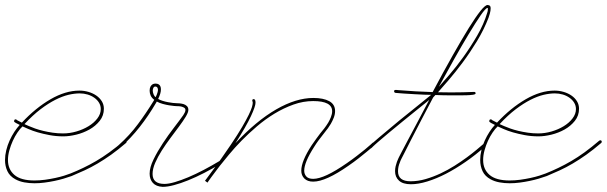

<svg xmlns="http://www.w3.org/2000/svg" viewBox="-35 -723 2418 765"><path d="M26.7 -8.5Q3.9 -20.8 -5.5 -41Q-15 -61.2 -15 -85.3Q-15 -104.2 -10.1 -124.3Q-5.2 -144.5 3.3 -163.1Q11.7 -181.6 22.1 -197.6Q32.6 -213.5 43.6 -225.3Q33.2 -230.5 28.3 -233.1Q23.4 -235.7 22.1 -237.3Q20.8 -238.9 21.2 -239.6Q21.5 -240.2 21.5 -241.5Q21.5 -247.4 27.3 -247.4Q29.9 -247.4 29.3 -247.7Q28.6 -248 29.3 -247.1Q29.9 -246.1 34.2 -243.5Q38.4 -240.9 52.1 -234.4Q106.8 -293 166.3 -327.5Q225.9 -362 281.2 -362Q300.1 -362 317.7 -356.8Q335.3 -351.6 349 -342.1Q362.6 -332.7 370.8 -319.3Q378.9 -306 378.9 -289.7Q378.9 -262.4 362.3 -241.5Q345.7 -220.7 321.3 -207Q296.9 -193.4 268.9 -186.5Q240.9 -179.7 217.4 -179.7Q188.8 -179.7 162.8 -184.6Q136.7 -189.5 115.6 -195.6Q94.4 -201.8 78.8 -208.7Q63.2 -215.5 54.7 -219.4Q44.9 -210.3 34.5 -195Q24.1 -179.7 16 -161.8Q7.8 -143.9 2.3 -124Q-3.3 -104.2 -3.3 -85.3Q-3.3 -48.2 22.5 -26Q48.2 -3.9 102.2 -3.9Q123 -3.9 144.5 -6.8Q166 -9.8 185.5 -14Q205.1 -18.2 220.7 -23.1Q236.3 -28 246.1 -31.9Q272.1 -42.3 297.2 -54.4Q322.3 -66.4 348 -81.4Q373.7 -96.4 401 -116.2Q428.4 -136.1 459.6 -162.8Q462.2 -164.1 463.5 -164.1Q465.5 -164.1 467.4 -162.8Q469.4 -161.5 469.4 -158.2Q469.4 -155.6 467.4 -153.6Q435.5 -126.3 407.6 -106.4Q379.6 -86.6 353.5 -71.3Q327.5 -56 302.1 -44.3Q276.7 -32.6 250 -21.5Q235.7 -16.3 218.1 -11.1Q200.5 -5.9 181.3 -2Q162.1 2 141.9 4.6Q121.7 7.2 102.2 7.2Q81.4 7.2 61.8 3.6Q42.3 0 26.7 -8.5ZM80.1 -220.7Q90.5 -216.1 105.1 -210.9Q119.8 -205.7 137.4 -201.5Q154.9 -197.3 175.1 -194.3Q195.3 -191.4 216.1 -191.4Q242.8 -191.4 269.5 -199.2Q296.2 -207 317.7 -220.1Q339.2 -233.1 352.9 -251Q366.5 -268.9 366.5 -288.4Q366.5 -302.1 359.7 -313.5Q352.9 -324.9 341.1 -333.3Q329.4 -341.8 314.1 -346.4Q298.8 -350.9 282.6 -350.9Q261.7 -350.9 237.3 -345.1Q212.9 -339.2 185.2 -325.2Q157.6 -311.2 126.6 -287.8Q95.7 -264.3 62.5 -228.5Z M613.3 21.5Q587.2 20.2 574.2 5.9Q561.2 -8.5 561.2 -31.2Q561.2 -56 576.8 -87.9Q592.4 -119.8 613.9 -152.3Q635.4 -184.9 658.2 -214.5Q681 -244.1 695.3 -264.3Q698.6 -269.5 701.2 -274.7Q703.8 -279.9 703.8 -284.5Q703.8 -290.4 699.5 -293.3Q695.3 -296.2 689.5 -297.9Q683.6 -299.5 677.4 -299.8Q671.2 -300.1 668 -300.1Q666.7 -300.1 658.5 -300.8Q650.4 -301.4 638.7 -303.4Q627 -305.3 613.6 -308.9Q600.3 -312.5 589.8 -318.4Q587.2 -314.5 585.9 -311.8Q556.6 -261.7 521.8 -217.4Q487 -173.2 446 -136.1Q444.7 -134.8 442.1 -134.8Q436.2 -134.8 436.2 -140.6Q436.2 -143.2 438.2 -145.2Q481.8 -184.2 514.6 -228.5Q547.5 -272.8 575.5 -318.4Q576.8 -320.3 578.1 -322.6Q579.4 -324.9 579.4 -325.5Q569.7 -332.7 565.4 -342.1Q561.2 -351.6 561.2 -361.3Q561.2 -371.1 564.1 -377Q567.1 -382.8 571 -385.7Q574.9 -388.7 578.8 -389.3Q582.7 -390 584 -390Q592.4 -390 597 -387Q601.6 -384.1 603.5 -379.9Q605.5 -375.7 605.8 -371.7Q606.1 -367.8 606.1 -365.9Q606.1 -350.9 595.1 -328.8Q602.9 -324.2 613.6 -321Q624.3 -317.7 634.8 -315.8Q645.2 -313.8 654.3 -312.8Q663.4 -311.8 668.6 -311.8Q672.5 -311.8 680.3 -311.2Q688.2 -310.5 696 -308.3Q703.8 -306 709.6 -300.5Q715.5 -294.9 715.5 -285.2Q715.5 -275.4 705.1 -258.1Q694.7 -240.9 678.7 -219.4Q662.8 -197.9 644.2 -173.2Q625.7 -148.4 609.7 -123.4Q593.8 -98.3 583.3 -74.2Q572.9 -50.1 572.9 -29.9Q572.9 9.8 620.4 9.8Q636.7 9.8 661.5 2.6Q686.2 -4.6 715.5 -16.9Q744.8 -29.3 777 -46.2Q809.2 -63.2 840.5 -82Q841.8 -83.3 843.8 -83.3Q845.7 -83.3 847.3 -81.4Q849 -79.4 849 -77.5Q849 -74.2 846.4 -72.3Q812.5 -51.4 779 -34.2Q745.4 -16.9 714.8 -4.6Q684.2 7.8 658.2 14.6Q632.2 21.5 613.3 21.5ZM574.2 -367.2Q573.6 -365.9 573.6 -362.6Q573.6 -355.5 576.8 -347.3Q580.1 -339.2 585.3 -335.9Q590.5 -347 592.4 -353.8Q594.4 -360.7 594.4 -365.2Q594.4 -370.4 591.8 -374.3Q589.2 -378.3 583.3 -378.3Q576.2 -377.6 574.2 -367.2Z M781.9 -2.6Q780.6 -1.3 789.4 -13Q798.2 -24.7 812.8 -44.6Q827.5 -64.5 846.4 -90.8Q865.2 -117.2 884.8 -146.5Q912.8 -188.2 929.7 -217.1Q946.6 -246.1 956.1 -265.6Q965.5 -285.2 968.8 -296.2Q972 -307.3 972 -313.2Q972 -317.1 971 -318.7Q970.1 -320.3 970.1 -322.3Q970.1 -328.1 975.9 -328.1Q983.1 -328.1 983.1 -313.8Q983.1 -299.5 964.8 -260.1Q946.6 -220.7 903 -152.3Q986.3 -241.5 1065.4 -287.1Q1144.5 -332.7 1213.5 -332.7Q1253.3 -332.7 1276.7 -320Q1300.1 -307.3 1300.1 -280.6Q1300.1 -267.6 1294.9 -254.2Q1289.7 -240.9 1283.2 -229.8Q1276.7 -218.8 1271.5 -211.9Q1266.3 -205.1 1265.6 -204.4Q1265.6 -204.4 1261.4 -198.9Q1257.2 -193.4 1250 -184.2Q1242.8 -175.1 1234 -163.4Q1225.3 -151.7 1216.8 -138Q1177.1 -76.2 1177.1 -43Q1177.1 -29.3 1185.5 -19.9Q1194 -10.4 1212.9 -10.4Q1235 -10.4 1268.6 -26Q1302.1 -41.7 1347 -72.9Q1367.8 -87.2 1386.4 -101.6Q1404.9 -115.9 1419.3 -127.6Q1433.6 -139.3 1441.7 -146.8Q1449.9 -154.3 1449.9 -154.3Q1452.5 -155.6 1453.8 -155.6Q1459.6 -155.6 1459.6 -149.7Q1459.6 -147.1 1457.7 -145.2Q1443.4 -132.2 1426.4 -118.5Q1412.1 -106.8 1393.6 -92.1Q1375 -77.5 1354.2 -63.2Q1263 0.7 1212.9 0.7Q1190.1 0.7 1177.7 -11.7Q1165.4 -24.1 1165.4 -43Q1165.4 -80.7 1207 -144.5Q1216.1 -157.6 1224.9 -169.9Q1233.7 -182.3 1240.9 -191.4Q1249.3 -202.5 1257.2 -211.6Q1265.6 -222.7 1272.8 -234.4Q1278.6 -244.1 1283.5 -256.5Q1288.4 -268.9 1288.4 -279.9Q1288.4 -320.3 1212.9 -320.3Q1173.2 -320.3 1134.1 -306.3Q1095.1 -292.3 1058.6 -270.2Q1022.1 -248 988.9 -219.7Q955.7 -191.4 927.7 -162.8Q899.7 -134.1 877.6 -107.4Q855.5 -80.7 840.5 -61.8Q830.7 -48.8 821.9 -37.1Q813.2 -25.4 806.3 -16.3Q799.5 -7.2 795.6 -1.3Q791.7 4.6 791.7 4.6Z M1438.2 -143.2Q1455.7 -158.9 1475.6 -175.5Q1495.4 -192.1 1516 -209.3Q1536.5 -226.6 1556.6 -243.2Q1576.8 -259.8 1595.7 -274.7Q1639.3 -310.5 1682.9 -345.1Q1675.1 -345.1 1656.6 -345.7Q1638 -346.4 1616.2 -347.7Q1594.4 -349 1573.6 -350.3Q1552.7 -351.6 1541 -352.9Q1535.2 -354.2 1535.2 -359.4Q1535.2 -364.6 1541 -364.6Q1542.3 -364.6 1544.6 -364.6Q1546.9 -364.6 1552.1 -363.9Q1622.4 -358.1 1688.8 -356.1Q1732.4 -438.2 1768.9 -502.6Q1805.3 -567.1 1833 -611.7Q1860.7 -656.2 1879.6 -679.7Q1898.4 -703.1 1907.6 -703.1Q1910.2 -703.1 1915 -701.2Q1919.9 -699.2 1919.9 -689.5Q1919.9 -680.3 1916.7 -668.9Q1913.4 -657.6 1911.5 -652.3Q1893.2 -604.8 1865.6 -559.2Q1837.9 -513.7 1808.6 -474.3Q1779.3 -434.9 1752.6 -404Q1725.9 -373 1710.3 -355.5Q1724 -355.5 1737.3 -355.1Q1750.7 -354.8 1763.7 -354.8Q1809.9 -354.8 1854.2 -356.8Q1860 -356.8 1860 -350.9Q1860 -347 1849 -345.4Q1837.9 -343.8 1822.6 -343.4Q1807.3 -343.1 1791.7 -343.1Q1776 -343.1 1766.9 -343.1Q1750 -343.1 1733.4 -343.4Q1716.8 -343.8 1699.9 -344.4Q1696.6 -341.1 1694.7 -338.9Q1692.7 -336.6 1690.8 -334.6Q1665.4 -286.5 1642.6 -242.8Q1619.8 -199.2 1602.9 -166Q1585.9 -132.8 1575.8 -112.6Q1565.8 -92.4 1565.1 -91.8Q1560.5 -83.3 1557.9 -74.9Q1554.7 -67.7 1552.7 -58.6Q1550.8 -49.5 1550.8 -40.4Q1550.8 -0.7 1600.9 -0.7Q1630.2 -0.7 1660.5 -9.4Q1690.8 -18.2 1720.1 -31.9Q1749.3 -45.6 1776 -62.5Q1802.7 -79.4 1825.2 -96Q1847.7 -112.6 1864.3 -126.6Q1880.9 -140.6 1890 -148.4Q1892.6 -149.7 1893.9 -149.7Q1899.7 -149.7 1899.7 -143.9Q1899.7 -141.3 1897.8 -139.3Q1860.7 -106.1 1820.6 -78.5Q1780.6 -50.8 1742.2 -30.9Q1703.8 -11.1 1667.6 0Q1631.5 11.1 1602.2 11.1Q1570.3 11.1 1554.7 -3.3Q1539.1 -17.6 1539.1 -41Q1539.1 -50.8 1541.3 -60.5Q1543.6 -70.3 1546.5 -78.1Q1549.5 -85.9 1551.8 -90.8Q1554 -95.7 1554.7 -97Q1555.3 -98.3 1565.4 -117.8Q1575.5 -137.4 1592.4 -168.9Q1609.4 -200.5 1630.9 -241.2Q1652.3 -281.9 1675.1 -324.9Q1674.5 -324.2 1659.2 -311.8Q1643.9 -299.5 1620.4 -280.6Q1597 -261.7 1569 -238.9Q1541 -216.1 1515.6 -195Q1490.2 -173.8 1471 -157.2Q1451.8 -140.6 1446 -134.1Q1443.4 -131.5 1440.8 -131.5Q1437.5 -131.5 1436.2 -133.5Q1434.9 -135.4 1434.9 -137.4Q1434.9 -140.6 1438.2 -143.2ZM1713.5 -377Q1728.5 -393.9 1755.5 -425.1Q1782.6 -456.4 1811.2 -496.1Q1839.8 -535.8 1866.2 -581.1Q1892.6 -626.3 1906.2 -671.9Q1908.2 -677.7 1908.5 -681.6Q1908.9 -685.5 1908.9 -688.2Q1908.9 -691.4 1907.6 -691.4Q1900.4 -691.4 1880.2 -662.1Q1860 -632.8 1832.4 -586.9Q1804.7 -541 1773.4 -485.4Q1742.2 -429.7 1713.5 -377Z M1919.9 -8.5Q1897.1 -20.8 1887.7 -41Q1878.3 -61.2 1878.3 -85.3Q1878.3 -104.2 1883.1 -124.3Q1888 -144.5 1896.5 -163.1Q1904.9 -181.6 1915.4 -197.6Q1925.8 -213.5 1936.8 -225.3Q1926.4 -230.5 1921.5 -233.1Q1916.7 -235.7 1915.4 -237.3Q1914.1 -238.9 1914.4 -239.6Q1914.7 -240.2 1914.7 -241.5Q1914.7 -247.4 1920.6 -247.4Q1923.2 -247.4 1922.5 -247.7Q1921.9 -248 1922.5 -247.1Q1923.2 -246.1 1927.4 -243.5Q1931.6 -240.9 1945.3 -234.4Q2000 -293 2059.6 -327.5Q2119.1 -362 2174.5 -362Q2193.4 -362 2210.9 -356.8Q2228.5 -351.6 2242.2 -342.1Q2255.9 -332.7 2264 -319.3Q2272.1 -306 2272.1 -289.7Q2272.1 -262.4 2255.5 -241.5Q2238.9 -220.7 2214.5 -207Q2190.1 -193.4 2162.1 -186.5Q2134.1 -179.7 2110.7 -179.7Q2082 -179.7 2056 -184.6Q2029.9 -189.5 2008.8 -195.6Q1987.6 -201.8 1972 -208.7Q1956.4 -215.5 1947.9 -219.4Q1938.2 -210.3 1927.7 -195Q1917.3 -179.7 1909.2 -161.8Q1901 -143.9 1895.5 -124Q1890 -104.2 1890 -85.3Q1890 -48.2 1915.7 -26Q1941.4 -3.9 1995.4 -3.9Q2016.3 -3.9 2037.8 -6.8Q2059.2 -9.8 2078.8 -14Q2098.3 -18.2 2113.9 -23.1Q2129.6 -28 2139.3 -31.9Q2165.4 -42.3 2190.4 -54.4Q2215.5 -66.4 2241.2 -81.4Q2266.9 -96.4 2294.3 -116.2Q2321.6 -136.1 2352.9 -162.8Q2355.5 -164.1 2356.8 -164.1Q2358.7 -164.1 2360.7 -162.8Q2362.6 -161.5 2362.6 -158.2Q2362.6 -155.6 2360.7 -153.6Q2328.8 -126.3 2300.8 -106.4Q2272.8 -86.6 2246.7 -71.3Q2220.7 -56 2195.3 -44.3Q2169.9 -32.6 2143.2 -21.5Q2128.9 -16.3 2111.3 -11.1Q2093.8 -5.9 2074.5 -2Q2055.3 2 2035.2 4.6Q2015 7.2 1995.4 7.2Q1974.6 7.2 1955.1 3.6Q1935.5 0 1919.9 -8.5ZM1973.3 -220.7Q1983.7 -216.1 1998.4 -210.9Q2013 -205.7 2030.6 -201.5Q2048.2 -197.3 2068.4 -194.3Q2088.5 -191.4 2109.4 -191.4Q2136.1 -191.4 2162.8 -199.2Q2189.5 -207 2210.9 -220.1Q2232.4 -233.1 2246.1 -251Q2259.8 -268.9 2259.8 -288.4Q2259.8 -302.1 2252.9 -313.5Q2246.1 -324.9 2234.4 -333.3Q2222.7 -341.8 2207.4 -346.4Q2192.1 -350.9 2175.8 -350.9Q2154.9 -350.9 2130.5 -345.1Q2106.1 -339.2 2078.5 -325.2Q2050.8 -311.2 2019.9 -287.8Q1988.9 -264.3 1955.7 -228.5Z"/></svg>

Font: League Script
Style: League Script
Weight: 400
Foundry: Haley Fiege
Version: Version 1.001